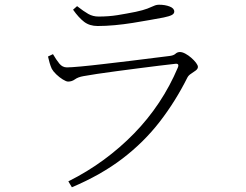

<svg xmlns="http://www.w3.org/2000/svg" viewBox="-20 -751 1040 812"><path d="M183 -512 204 -522Q218 -498 231 -482Q244 -466 263 -466Q280 -466 323 -470Q366 -474 420.5 -480.5Q475 -487 530.5 -493.5Q586 -500 630.5 -506Q675 -512 695 -514Q714 -516 722 -523.5Q730 -531 741 -531Q751 -531 764 -524Q777 -517 789 -506.5Q801 -496 809 -485.5Q817 -475 817 -468Q817 -460 808 -453Q799 -446 788.5 -439.5Q778 -433 773 -424Q722 -322 655 -235.5Q588 -149 497.5 -80Q407 -11 284 41L269 16Q349 -24 418.5 -75Q488 -126 547 -186.5Q606 -247 652.5 -317Q699 -387 732 -465Q740 -484 720 -481Q692 -478 651.5 -473Q611 -468 564.5 -462Q518 -456 473 -450Q428 -444 391 -438.5Q354 -433 333 -429Q310 -425 297 -415.5Q284 -406 268 -406Q260 -406 245.5 -415Q231 -424 218 -436.5Q205 -449 199 -460Q194 -471 190 -484.5Q186 -498 183 -512ZM672 -677Q645 -672 611.5 -666Q578 -660 540.5 -654Q503 -648 465 -644.5Q427 -641 393 -641Q359 -641 336 -658.5Q313 -676 289 -710L306 -725Q334 -703 353.5 -692Q373 -681 397 -681Q440 -681 477 -687Q514 -693 554 -701Q586 -708 603 -714.5Q620 -721 630.5 -726Q641 -731 653 -731Q678 -731 697.5 -723.5Q717 -716 717 -702Q717 -693 706.5 -687.5Q696 -682 672 -677Z"/></svg>

Font: Early Summer Mincho VF
Style: Regular
Weight: 250
Designer: GuiWonder
Version: Version 1.002